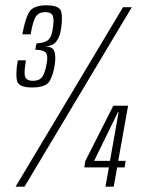

<svg xmlns="http://www.w3.org/2000/svg" viewBox="-20 -701 544 721"><path d="M100 -372.5Q49 -372.5 43.5 -399Q38 -425.5 47 -474.5H77.5Q69 -428 74.5 -412.8Q80 -397.5 104 -397.5Q128 -397.5 138.8 -412.5Q149.5 -427.5 156 -466.5Q160.5 -493 152.2 -503.2Q144 -513.5 112.5 -514.5L117 -538Q146 -539.5 159.5 -549.8Q173 -560 177 -586.5Q184 -625 178.8 -640.2Q173.5 -655.5 150 -655.5Q126.5 -655.5 115.2 -639.8Q104 -624 95 -572H64Q73.5 -626 88.2 -653.5Q103 -681 153.5 -681Q204.5 -681 210 -656.8Q215.5 -632.5 209.5 -594Q205.5 -564.5 192.2 -546.2Q179 -528 149 -526.5Q179 -526 184.5 -507Q190 -488 186 -460.5Q180 -419.5 166 -396Q152 -372.5 100 -372.5ZM38.5 0 442 -674H475L72 0ZM376 0 389 -72.5H296.5L300.5 -96.5L405.5 -304H461L424 -97H452L448 -72.5H420L407 0ZM333.5 -97H393L425.5 -280H423Z"/></svg>

Font: Anybody Condensed Light
Style: Italic
Weight: 300
Width: 3
Italic angle: -10°
Designer: Tyler Finck
Foundry: Etcetera Type Company
Version: Version 1.010; ttfautohint (v1.8.3) -l 8 -r 50 -G 200 -x 14 